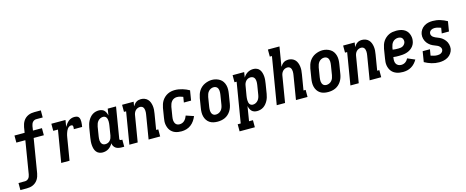

<svg xmlns="http://www.w3.org/2000/svg" viewBox="-70 -1523 6114 2517"><g transform="rotate(-15 2986.5 -265.0)"><path d="M-27 205V109H61Q75 109 88 103Q101 97 110.5 86Q120 75 124.5 61.5Q129 48 132 35L205 -410H83V-506H221L233 -580Q237 -601 244 -621.5Q251 -642 263 -661Q275 -680 292.5 -695Q310 -710 330.5 -719Q351 -728 372 -731.5Q393 -735 414 -735H502V-639H414Q400 -639 387 -633Q374 -627 364.5 -616Q355 -605 350.5 -591.5Q346 -578 343 -565L334 -506H456V-410H318L242 50Q238 71 231 91.5Q224 112 212 131Q200 150 182.5 165Q165 180 145 189Q125 198 103.5 201.5Q82 205 61 205Z M582 0 654 -434H590V-530H782L767 -439Q778 -459 791.5 -477Q805 -495 822.5 -509.5Q840 -524 861 -531Q882 -538 903 -538Q920 -538 936.5 -533.5Q953 -529 962 -516Q971 -503 974 -486.5Q977 -470 976.5 -453Q976 -436 974 -419Q972 -402 969 -385H856Q857 -391 858 -397Q859 -403 859 -409.5Q859 -416 858.5 -422Q858 -428 855 -433Q852 -438 846 -440Q840 -442 834 -442Q819 -442 806 -433.5Q793 -425 784 -413Q775 -401 769 -387Q763 -373 758.5 -359.5Q754 -346 750.5 -332Q747 -318 745 -303L695 0Z M1144 8Q1119 8 1096.5 -1.5Q1074 -11 1059.5 -30Q1045 -49 1038.5 -72.5Q1032 -96 1030 -121Q1028 -146 1030 -171.5Q1032 -197 1036 -222L1057 -352Q1061 -375 1067.5 -397Q1074 -419 1085 -440Q1096 -461 1111.5 -480Q1127 -499 1147 -512.5Q1167 -526 1190 -532Q1213 -538 1235 -538Q1256 -538 1275.5 -531.5Q1295 -525 1308 -511Q1321 -497 1329 -479Q1337 -461 1341 -441L1355 -530H1468L1399 -111Q1398 -107 1398.5 -102Q1399 -97 1402 -94Q1405 -91 1409.5 -89.5Q1414 -88 1418 -88H1435V8H1402Q1381 8 1360 4Q1339 0 1322.5 -11Q1306 -22 1295.5 -40Q1285 -58 1284 -79Q1273 -60 1258 -43Q1243 -26 1225 -14.5Q1207 -3 1186 2.5Q1165 8 1144 8ZM1207 -88Q1224 -88 1241 -95Q1258 -102 1270 -116Q1282 -130 1288.5 -146.5Q1295 -163 1298 -180L1319 -310Q1321 -324 1322.5 -338Q1324 -352 1323.5 -366Q1323 -380 1320.5 -393.5Q1318 -407 1311.5 -418Q1305 -429 1293 -435.5Q1281 -442 1267 -442Q1248 -442 1229 -433Q1210 -424 1197 -408.5Q1184 -393 1177.5 -374.5Q1171 -356 1167 -337L1146 -207Q1144 -193 1143 -179.5Q1142 -166 1143 -153.5Q1144 -141 1148.5 -128.5Q1153 -116 1161 -106.5Q1169 -97 1181 -92.5Q1193 -88 1207 -88Z M1507 0 1579 -434H1550V-530H1707L1697 -470Q1706 -484 1717 -497.5Q1728 -511 1742.5 -520.5Q1757 -530 1773.5 -534Q1790 -538 1806 -538Q1832 -538 1856 -529Q1880 -520 1897 -502Q1914 -484 1923 -460.5Q1932 -437 1935.5 -412Q1939 -387 1937.5 -360.5Q1936 -334 1931 -308L1896 -96H1925V0H1768L1821 -323Q1823 -336 1824.5 -349.5Q1826 -363 1825 -375.5Q1824 -388 1821 -400Q1818 -412 1811 -422Q1804 -432 1792.5 -437Q1781 -442 1768 -442Q1751 -442 1734 -434.5Q1717 -427 1705 -413.5Q1693 -400 1686.5 -383.5Q1680 -367 1678 -350L1620 0Z M2215 8Q2193 8 2171 5Q2149 2 2129 -5.5Q2109 -13 2092 -26Q2075 -39 2063 -55.5Q2051 -72 2043.5 -92Q2036 -112 2032.5 -133.5Q2029 -155 2030.5 -177.5Q2032 -200 2036 -222L2057 -352Q2062 -377 2070 -401Q2078 -425 2092 -447Q2106 -469 2126 -487Q2146 -505 2169 -516.5Q2192 -528 2217 -533Q2242 -538 2267 -538Q2293 -538 2319 -533.5Q2345 -529 2369 -522Q2393 -515 2416 -505Q2439 -495 2460 -483L2438 -349H2340L2352 -423Q2332 -431 2311.5 -436.5Q2291 -442 2269 -442Q2250 -442 2231 -434Q2212 -426 2198.5 -410Q2185 -394 2178 -375Q2171 -356 2167 -337L2146 -207Q2144 -193 2143 -179Q2142 -165 2144 -151.5Q2146 -138 2151.5 -126Q2157 -114 2166 -105Q2175 -96 2188 -92Q2201 -88 2215 -88Q2233 -88 2250.5 -95Q2268 -102 2281 -115Q2294 -128 2303.5 -144.5Q2313 -161 2319 -178L2423 -143Q2410 -111 2390 -82Q2370 -53 2342 -32Q2314 -11 2281 -1.5Q2248 8 2215 8Z M2705 8Q2676 8 2648 2Q2620 -4 2597 -19.5Q2574 -35 2559 -58Q2544 -81 2537 -108Q2530 -135 2530.5 -164Q2531 -193 2536 -222L2557 -352Q2562 -377 2570 -401.5Q2578 -426 2592.5 -448.5Q2607 -471 2627.5 -489Q2648 -507 2672 -518Q2696 -529 2721 -535Q2746 -541 2771 -541Q2800 -541 2827.5 -533Q2855 -525 2878 -510Q2901 -495 2916 -472Q2931 -449 2938 -422Q2945 -395 2944.5 -366Q2944 -337 2939 -308L2918 -178Q2914 -153 2905.5 -128.5Q2897 -104 2882.5 -81.5Q2868 -59 2848 -41Q2828 -23 2804 -12Q2780 -1 2754.5 3.5Q2729 8 2705 8ZM2707 -88Q2726 -88 2745 -96.5Q2764 -105 2777.5 -120.5Q2791 -136 2798 -155Q2805 -174 2808 -193L2829 -323Q2831 -337 2832 -350.5Q2833 -364 2832 -377Q2831 -390 2826.5 -402.5Q2822 -415 2813.5 -424Q2805 -433 2792.5 -437.5Q2780 -442 2766 -442Q2747 -442 2728.5 -433Q2710 -424 2697 -408.5Q2684 -393 2677.5 -374.5Q2671 -356 2667 -337L2646 -207Q2644 -193 2643 -179.5Q2642 -166 2643 -153Q2644 -140 2648.5 -128Q2653 -116 2661 -106.5Q2669 -97 2681 -92.5Q2693 -88 2707 -88Z M2948 205V109H2989L3079 -434H3050V-530H3207L3196 -458Q3206 -476 3221 -491.5Q3236 -507 3254 -517.5Q3272 -528 3291.5 -533Q3311 -538 3331 -538Q3356 -538 3379 -528.5Q3402 -519 3416 -500Q3430 -481 3437 -457.5Q3444 -434 3446 -409Q3448 -384 3445.5 -358.5Q3443 -333 3439 -308L3418 -178Q3414 -155 3407.5 -133Q3401 -111 3390 -90Q3379 -69 3363.5 -50Q3348 -31 3328 -17.5Q3308 -4 3285 2Q3262 8 3240 8Q3219 8 3199.5 1.5Q3180 -5 3167 -19Q3154 -33 3146 -51Q3138 -69 3134 -89L3102 109H3155V205ZM3208 -88Q3228 -88 3246.5 -97Q3265 -106 3278 -121.5Q3291 -137 3298 -155.5Q3305 -174 3308 -193L3329 -323Q3331 -337 3332 -350.5Q3333 -364 3332 -376.5Q3331 -389 3327 -401.5Q3323 -414 3314.5 -423.5Q3306 -433 3294 -437.5Q3282 -442 3269 -442Q3251 -442 3234.5 -435Q3218 -428 3205.5 -414Q3193 -400 3186.5 -383.5Q3180 -367 3178 -350L3156 -220Q3154 -206 3152.5 -192Q3151 -178 3151.5 -164Q3152 -150 3154.5 -136.5Q3157 -123 3163.5 -112Q3170 -101 3182 -94.5Q3194 -88 3208 -88Z M3507 0 3613 -639H3584V-735H3741L3697 -470Q3706 -484 3717 -497.5Q3728 -511 3742.5 -520.5Q3757 -530 3773.5 -534Q3790 -538 3806 -538Q3832 -538 3856 -529Q3880 -520 3897 -502Q3914 -484 3923 -460.5Q3932 -437 3935.5 -412Q3939 -387 3937.5 -360.5Q3936 -334 3931 -308L3896 -96H3925V0H3768L3821 -323Q3823 -336 3824.5 -349.5Q3826 -363 3825 -375.5Q3824 -388 3821 -400Q3818 -412 3811 -422Q3804 -432 3792.5 -437Q3781 -442 3768 -442Q3751 -442 3734 -434.5Q3717 -427 3705 -413.5Q3693 -400 3686.5 -383.5Q3680 -367 3678 -350L3620 0Z M4205 8Q4176 8 4148 2Q4120 -4 4097 -19.5Q4074 -35 4059 -58Q4044 -81 4037 -108Q4030 -135 4030.5 -164Q4031 -193 4036 -222L4057 -352Q4062 -377 4070 -401.5Q4078 -426 4092.5 -448.5Q4107 -471 4127.5 -489Q4148 -507 4172 -518Q4196 -529 4221 -535Q4246 -541 4271 -541Q4300 -541 4327.5 -533Q4355 -525 4378 -510Q4401 -495 4416 -472Q4431 -449 4438 -422Q4445 -395 4444.5 -366Q4444 -337 4439 -308L4418 -178Q4414 -153 4405.5 -128.5Q4397 -104 4382.5 -81.5Q4368 -59 4348 -41Q4328 -23 4304 -12Q4280 -1 4254.5 3.5Q4229 8 4205 8ZM4207 -88Q4226 -88 4245 -96.5Q4264 -105 4277.5 -120.5Q4291 -136 4298 -155Q4305 -174 4308 -193L4329 -323Q4331 -337 4332 -350.5Q4333 -364 4332 -377Q4331 -390 4326.5 -402.5Q4322 -415 4313.5 -424Q4305 -433 4292.5 -437.5Q4280 -442 4266 -442Q4247 -442 4228.5 -433Q4210 -424 4197 -408.5Q4184 -393 4177.5 -374.5Q4171 -356 4167 -337L4146 -207Q4144 -193 4143 -179.5Q4142 -166 4143 -153Q4144 -140 4148.5 -128Q4153 -116 4161 -106.5Q4169 -97 4181 -92.5Q4193 -88 4207 -88Z M4507 0 4579 -434H4550V-530H4707L4697 -470Q4706 -484 4717 -497.5Q4728 -511 4742.5 -520.5Q4757 -530 4773.5 -534Q4790 -538 4806 -538Q4832 -538 4856 -529Q4880 -520 4897 -502Q4914 -484 4923 -460.5Q4932 -437 4935.5 -412Q4939 -387 4937.5 -360.5Q4936 -334 4931 -308L4896 -96H4925V0H4768L4821 -323Q4823 -336 4824.5 -349.5Q4826 -363 4825 -375.5Q4824 -388 4821 -400Q4818 -412 4811 -422Q4804 -432 4792.5 -437Q4781 -442 4768 -442Q4751 -442 4734 -434.5Q4717 -427 4705 -413.5Q4693 -400 4686.5 -383.5Q4680 -367 4678 -350L4620 0Z M5221 8Q5199 8 5176.5 5Q5154 2 5133.5 -5.5Q5113 -13 5095.5 -25Q5078 -37 5065 -54Q5052 -71 5044 -91Q5036 -111 5032.5 -132.5Q5029 -154 5030.5 -177Q5032 -200 5036 -222L5057 -352Q5062 -377 5070 -402Q5078 -427 5092.5 -449Q5107 -471 5127.5 -489Q5148 -507 5172 -518.5Q5196 -530 5221.5 -534Q5247 -538 5272 -538Q5298 -538 5323 -533.5Q5348 -529 5370 -518.5Q5392 -508 5409 -490.5Q5426 -473 5435.5 -450.5Q5445 -428 5448.5 -403Q5452 -378 5447 -352Q5444 -329 5432.5 -306.5Q5421 -284 5403 -266.5Q5385 -249 5363 -237.5Q5341 -226 5317.5 -220Q5294 -214 5270.5 -212Q5247 -210 5224 -210Q5204 -210 5185 -210.5Q5166 -211 5147 -214L5146 -207Q5142 -185 5143 -163.5Q5144 -142 5153.5 -124.5Q5163 -107 5181.5 -97.5Q5200 -88 5221 -88Q5236 -88 5250.5 -92Q5265 -96 5277.5 -104.5Q5290 -113 5300 -125Q5310 -137 5317 -151L5417 -108Q5402 -82 5381 -59Q5360 -36 5333.5 -20.5Q5307 -5 5278.5 1.5Q5250 8 5221 8ZM5241 -305Q5256 -305 5272 -307.5Q5288 -310 5301.5 -318Q5315 -326 5325 -339.5Q5335 -353 5338 -368Q5340 -383 5336.5 -397.5Q5333 -412 5324 -422.5Q5315 -433 5300.5 -437.5Q5286 -442 5271 -442Q5252 -442 5232.5 -434Q5213 -426 5199 -410.5Q5185 -395 5178 -375.5Q5171 -356 5167 -337L5163 -310Q5182 -307 5201.5 -306Q5221 -305 5241 -305Z M5711 8Q5658 8 5608.5 -7Q5559 -22 5515 -47L5538 -189H5637L5623 -106Q5644 -99 5665.5 -93.5Q5687 -88 5710 -88Q5723 -88 5735.5 -90Q5748 -92 5759.5 -98Q5771 -104 5779.5 -114.5Q5788 -125 5790 -138Q5793 -154 5785.5 -168Q5778 -182 5766.5 -192Q5755 -202 5740.5 -208Q5726 -214 5711.5 -220Q5697 -226 5683 -232Q5669 -238 5656.5 -247Q5644 -256 5632.5 -266.5Q5621 -277 5612 -289.5Q5603 -302 5596.5 -315.5Q5590 -329 5586 -344.5Q5582 -360 5581 -376Q5580 -392 5583 -409Q5588 -438 5605.5 -464.5Q5623 -491 5649.5 -508Q5676 -525 5705.5 -531.5Q5735 -538 5765 -538Q5818 -538 5867 -523Q5916 -508 5960 -483L5938 -349H5840L5852 -423Q5831 -430 5810 -436Q5789 -442 5766 -442Q5754 -442 5742.5 -439.5Q5731 -437 5720.5 -431Q5710 -425 5702.5 -415Q5695 -405 5693 -393Q5690 -377 5697 -362.5Q5704 -348 5716 -338.5Q5728 -329 5742.5 -322.5Q5757 -316 5771.5 -310.5Q5786 -305 5800 -298.5Q5814 -292 5826.5 -283.5Q5839 -275 5850 -264Q5861 -253 5870.5 -241Q5880 -229 5886.5 -215Q5893 -201 5897 -185.5Q5901 -170 5902 -154Q5903 -138 5901 -122Q5895 -91 5876.5 -64.5Q5858 -38 5830.5 -21.5Q5803 -5 5772 1.5Q5741 8 5711 8Z"/></g></svg>

Font: Iosevka Slab
Style: Bold Italic
Weight: 700
Italic angle: -9°
Monospace: yes
Designer: Belleve Invis
Foundry: Belleve Invis
Version: Version 11.1.0; ttfautohint (v1.8.3)